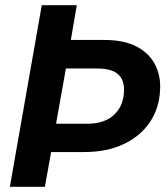

<svg xmlns="http://www.w3.org/2000/svg" viewBox="-20 -720 646 740"><path d="M18 0 141 -700H276L253 -566H382Q458 -566 506.5 -540.5Q555 -515 577.5 -471.5Q600 -428 597 -374Q594 -303 557.5 -249Q521 -195 456.5 -164.5Q392 -134 305 -134H177L153 0ZM196 -243H316Q382 -243 419 -277Q456 -311 458 -369Q460 -411 435.5 -433.5Q411 -456 354 -456H234Z"/></svg>

Font: DM Sans 28pt
Style: Bold Italic
Weight: 700
Italic angle: -10°
Version: Version 4.004;gftools[0.9.30]